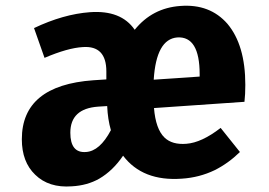

<svg xmlns="http://www.w3.org/2000/svg" viewBox="-20 -624 947 677"><path d="M842 -265 523 -243Q529 -169 560 -139Q587 -113 637 -117Q691 -121 758 -173L826 -88Q785 -48 737 -24Q683 2 621 6Q483 16 414 -75Q378 -22 330 6Q288 30 233 33Q152 39 104 -8Q57 -53 57 -133Q57 -323 309 -341L355 -344V-372Q355 -464 272 -458Q219 -455 137 -420L100 -525Q203 -574 297 -581Q407 -589 455 -519Q517 -596 616 -603Q720 -611 782 -540Q845 -465 845 -325Q845 -291 842 -265ZM684 -362Q684 -497 605 -492Q531 -486 522 -343L684 -354ZM371 -165Q360 -203 358 -249V-250L326 -248Q228 -241 228 -156Q228 -84 283 -88Q332 -91 371 -165Z"/></svg>

Font: Xiangcui Wave Sans Xiangcui Wave Sans
Style: Regular
Weight: 800
Width: 3
Version: Version 0.920;March 28, 2024;FontCreator 14.0.0.2814 64-bit